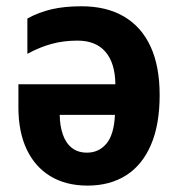

<svg xmlns="http://www.w3.org/2000/svg" viewBox="-20 -576 564 606"><path d="M237.3 -556.2Q315.9 -556.2 371.1 -523.9Q426.3 -491.7 455.1 -429.4Q483.9 -367.2 483.9 -275.9Q483.9 -182.6 456.5 -118.9Q429.2 -55.2 378.2 -22.7Q327.1 9.8 256.3 9.8Q188 9.8 139.2 -19.8Q90.3 -49.3 64.2 -104.7Q38.1 -160.2 38.1 -236.8V-310.1H344.2Q343.3 -377.4 312.7 -412.6Q282.2 -447.8 224.6 -447.8Q181.2 -447.8 143.8 -437.7Q106.4 -427.7 66.4 -406.2V-517.6Q103 -537.6 143.6 -546.9Q184.1 -556.2 237.3 -556.2ZM342.8 -213.4H168.5Q168.9 -178.2 178.5 -151.1Q188 -124 207 -109.1Q226.1 -94.2 254.4 -94.2Q292 -94.2 315.9 -122.6Q339.8 -150.9 342.8 -213.4Z"/></svg>

Font: Open Sans SemiCondensed
Style: Bold
Weight: 700
Width: 4
Designer: Monotype Design Team
Foundry: Monotype Imaging Inc.
Version: Version 3.003